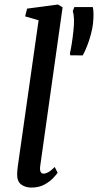

<svg xmlns="http://www.w3.org/2000/svg" viewBox="-20 -838 443 868"><path d="M162 -89Q157 -53 177 -53Q186 -53 197.5 -59Q209 -65 227.5 -83L240.5 -57Q236 -50 221 -33.8Q206 -17.5 181.2 -3.8Q156.5 10 121.5 10Q94.5 10 75.5 -4.2Q56.5 -18.5 57.5 -52Q57.5 -58.5 58.5 -69.2Q59.5 -80 60.5 -86.5L154.5 -746.5L93.5 -764L102.5 -799L242 -817.5L263 -805ZM354 -587.5 298 -588 296 -596.5Q305 -634 312 -699Q318.5 -758.5 309 -787.5L316 -806H399.5Q405.5 -782.5 400.5 -731.5Q398 -709.5 390.8 -682.2Q383.5 -655 373.5 -629.5Q363.5 -604 354 -587.5Z"/></svg>

Font: Merriweather
Style: Italic
Weight: 400
Italic angle: -7.8°
Designer: Eben Sorkin
Foundry: Eben Sorkin
Version: Version 2.100